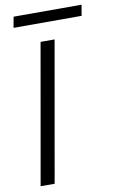

<svg xmlns="http://www.w3.org/2000/svg" viewBox="-94 -894 570 944"><g transform="rotate(-10 191.5 -422.0)"><path d="M30 0 153 -699H223L100 0ZM34 -790 44 -844H383L374 -790Z"/></g></svg>

Font: Poppins Light
Style: Italic
Weight: 300
Italic angle: -10°
Designer: Ninad Kale (Devanagari), Jonny Pinhorn (Latin)
Foundry: Indian Type Foundry
Version: Version 3.200;PS 1.000;hotconv 16.6.54;makeotf.lib2.5.65590